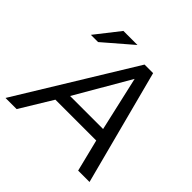

<svg xmlns="http://www.w3.org/2000/svg" viewBox="-188 -933 1110 1110"><g transform="rotate(45 367.0 -378.0)"><path d="M550 -197 599 0H692L507 -705H437L5 0H96L216 -197ZM455 -606 531 -272H261ZM96 -607H155L328 -756H213Z"/></g></svg>

Font: Geom Light
Style: Italic
Weight: 300
Italic angle: -10°
Version: Version 1.102